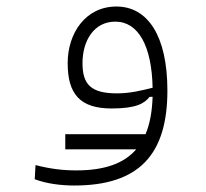

<svg xmlns="http://www.w3.org/2000/svg" viewBox="-20 -346 626 583"><path d="M205.6 217.3C401.9 217.3 488.3 123.5 488.3 -70.8C488.3 -237.8 428.2 -326.2 333.5 -326.2C239.7 -326.2 185.5 -245.1 185.5 -154.3C185.5 -60.1 223.1 -16.6 319.3 -16.6C393.6 -16.6 418.9 -32.2 434.1 -51.8L443.4 -52.2C441.9 -8.3 435.5 29.8 421.9 61.5H178.2V107.4H393.6C357.4 149.4 299.3 171.4 212.4 171.4C170.9 171.4 133.8 167 87.9 155.3L85.4 198.2C121.6 211.9 165.5 217.3 205.6 217.3ZM443.4 -79.6C410.6 -71.3 374.5 -62.5 335.4 -62.5C256.3 -62.5 230.5 -89.4 230.5 -154.3C230.5 -222.2 265.1 -280.3 330.1 -280.3C400.4 -280.3 440.9 -206.1 443.4 -79.6Z"/></svg>

Font: Cascadia Mono PL ExtraLight
Style: Regular
Weight: 200
Monospace: yes
Designer: Aaron Bell
Foundry: Saja Typeworks
Version: Version 2404.023